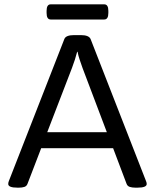

<svg xmlns="http://www.w3.org/2000/svg" viewBox="-20 -864 714 886"><path d="M61 2Q18 2 18 -15Q18 -22 21 -29L277 -684Q284 -702 322 -702H353Q390 -702 398 -684L654 -28Q657 -21 657 -15Q657 2 614 2H605Q590 2 579 -1.5Q568 -5 564 -16L502 -180H170L107 -16Q103 -5 92.5 -1.5Q82 2 67 2ZM312 -550 198 -254H473L361 -550Q355 -567 348 -587.5Q341 -608 338 -625H336Q332 -609 325.5 -588.5Q319 -568 312 -550ZM214 -774Q195 -774 195 -804V-814Q195 -844 214 -844H461Q480 -844 480 -814V-804Q480 -774 461 -774Z"/></svg>

Font: Asap Semi Expanded
Style: Regular
Weight: 400
Width: 6
Designer: Pablo Cosgaya
Foundry: Omnibus-Type
Version: Version 3.001; ttfautohint (v1.8.4.7-5d5b)